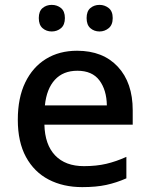

<svg xmlns="http://www.w3.org/2000/svg" viewBox="-20 -757 614 787"><path d="M296 -549Q402 -549 463 -483.5Q524 -418 524 -305V-246H162Q164 -164 206 -120Q248 -76 324 -76Q375 -76 415.5 -85.5Q456 -95 498 -114V-26Q457 -8 415.5 1Q374 10 317 10Q239 10 179.5 -21Q120 -52 86.5 -113.5Q53 -175 53 -266Q53 -356 83.5 -419Q114 -482 168.5 -515.5Q223 -549 296 -549ZM297 -467Q239 -467 205 -430Q171 -393 164 -325H418Q417 -388 387.5 -427.5Q358 -467 297 -467ZM139 -683Q139 -711 154.5 -724Q170 -737 192 -737Q214 -737 230 -724Q246 -711 246 -683Q246 -655 230 -641.5Q214 -628 192 -628Q170 -628 154.5 -641.5Q139 -655 139 -683ZM335 -683Q335 -711 350.5 -724Q366 -737 388 -737Q409 -737 425.5 -724Q442 -711 442 -683Q442 -655 425.5 -641.5Q409 -628 388 -628Q366 -628 350.5 -641.5Q335 -655 335 -683Z"/></svg>

Font: Noto Sans Khmer UI Medium
Style: Regular
Weight: 500
Designer: Danh Hong and the Monotype Design Team
Foundry: Monotype Imaging Inc.
Version: Version 2.002; ttfautohint (v1.8.4.7-5d5b)